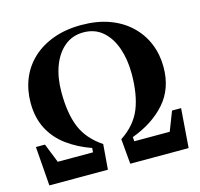

<svg xmlns="http://www.w3.org/2000/svg" viewBox="-110 -885 1045 1004"><g transform="rotate(-15 413.0 -383.5)"><path d="M36 0 20 -212H69L122 -79L83 -108H314L299 -78L303 -131Q229 -157 172.5 -198.5Q116 -240 84.5 -300.5Q53 -361 53 -442Q53 -511 77 -570.5Q101 -630 148 -674Q195 -718 262 -742.5Q329 -767 414 -767Q499 -767 565.5 -742.5Q632 -718 678.5 -673.5Q725 -629 749 -570.5Q773 -512 773 -444Q773 -327 705 -250Q637 -173 523 -131L527 -78L513 -108H742L705 -78L757 -212H806L790 0H474L462 -136Q542 -189 572.5 -265Q603 -341 603 -454Q603 -530 581.5 -592Q560 -654 518 -690.5Q476 -727 414 -727Q355 -727 312 -691.5Q269 -656 246 -594.5Q223 -533 223 -454Q223 -338 254 -263.5Q285 -189 364 -136L353 0Z"/></g></svg>

Font: Noto Serif JP Black
Style: Regular
Weight: 900
Designer: Ryoko NISHIZUKA 西塚涼子 (kana & ideographs); Frank Grießhammer (Latin, Greek & Cyrillic); Wenlong ZHANG 张文龙 (bopomofo); San
Foundry: Adobe
Version: Version 2.003-H1;hotconv 1.1.1;makeotfexe 2.6.0